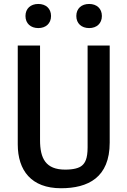

<svg xmlns="http://www.w3.org/2000/svg" viewBox="-20 -966 660 995"><path d="M296 9.5C436.5 9.5 548.5 -46 548.5 -227V-730H434V-202.5C434 -143 420.5 -121.5 405.5 -108.5C390.5 -95 361 -87 318 -87C217 -87 187.5 -144.5 187.5 -240V-730H72V-218C72 -82.5 142.5 9.5 296 9.5ZM112 -883C112 -844.5 139 -820.5 178.5 -820.5C217.5 -820.5 244.5 -844.5 244.5 -883C244.5 -922 217.5 -945.5 178.5 -945.5C139 -945.5 112 -922 112 -883ZM375.5 -883C375.5 -844.5 402.5 -820.5 442 -820.5C481 -820.5 508 -844.5 508 -883C508 -922 481 -945.5 442 -945.5C402.5 -945.5 375.5 -922 375.5 -883Z"/></svg>

Font: Monaspace Argon Medium
Style: Regular
Weight: 500
Designer: Riley Cran & the Lettermatic Team
Foundry: Lettermatic
Version: Version 1.000 (Monaspace Argon)